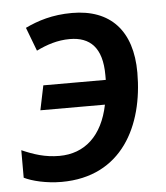

<svg xmlns="http://www.w3.org/2000/svg" viewBox="-45 -589 555 640"><g transform="rotate(-5 232.5 -269.0)"><path d="M136 10C338 10 419 -154 419 -331C419 -472 347 -548 219 -548C153 -548 104 -532 62 -512L92 -433C127 -450 163 -462 204 -462C272 -462 312 -424 312 -332C312 -327 312 -320 312 -316H103L86 -234H302C281 -131 221 -77 136 -77C88 -77 50 -90 11 -107V-15C37 -2 85 10 136 10Z"/></g></svg>

Font: Noto Sans Medium
Style: Italic
Weight: 500
Italic angle: -12°
Designer: Monotype Design Team
Foundry: Monotype Imaging Inc.
Version: Version 2.013